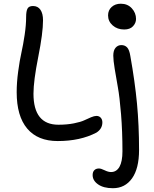

<svg xmlns="http://www.w3.org/2000/svg" viewBox="-20 -742 822 1022"><path d="M641.1 -585Q604.5 -585 579.8 -606.7Q555.2 -628.4 555.2 -660.2Q555.2 -687.5 574.2 -704.8Q593.3 -722.2 623 -722.2Q659.2 -722.2 681.6 -697.8Q704.1 -673.3 704.1 -641.1Q704.1 -619.6 688 -602.3Q671.9 -585 641.1 -585ZM287.1 8.8Q180.7 8.8 124.8 -57.6Q68.8 -124 68.8 -251Q68.8 -303.2 76.7 -361.3Q84.5 -419.4 94 -461.9Q103.5 -504.4 111.3 -556.9Q119.1 -609.4 119.1 -651.9Q119.1 -682.6 126.5 -696.3Q133.8 -710 155.8 -710Q181.6 -710 195.3 -689.9Q209 -669.9 209 -633.8Q209 -566.4 183.6 -439Q158.2 -311.5 158.2 -243.2Q158.2 -78.1 291 -78.1Q336.4 -78.1 373.3 -85.4Q410.2 -92.8 428.5 -101.6Q446.8 -110.4 464.4 -117.7Q481.9 -125 493.2 -125Q507.8 -125 516.4 -115.2Q524.9 -105.5 524.9 -90.8Q524.9 -56.2 493.2 -36.1Q407.2 8.8 287.1 8.8ZM581.1 259.8Q531.2 259.8 502.2 239.5Q473.1 219.2 473.1 189.9Q473.1 172.9 482.2 163.8Q491.2 154.8 506.8 154.8Q517.6 154.8 536.9 164.3Q556.2 173.8 570.8 173.8Q600.1 173.8 616 145.8Q631.8 117.7 631.8 63Q631.8 -42 624.3 -134.3Q616.7 -226.6 607.4 -277.6Q598.1 -328.6 590.6 -375.2Q583 -421.9 583 -445.8Q583 -473.6 595.2 -487.8Q607.4 -502 626 -502Q645 -502 656.7 -489.5Q668.5 -477.1 673.8 -443.8Q698.2 -307.1 709.2 -190.7Q720.2 -74.2 720.2 56.2Q720.2 154.8 682.9 207.3Q645.5 259.8 581.1 259.8Z"/></svg>

Font: Shantell Sans Normal
Style: Regular
Weight: 400
Designer: Stephen Nixon, Anya Danilova, Shantell Martin
Foundry: Arrow Type
Version: Version 1.006;[559af2be0]